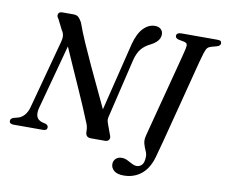

<svg xmlns="http://www.w3.org/2000/svg" viewBox="-92 -832 1329 1129"><g transform="rotate(10 572.0 -267.0)"><path d="M156 -121Q148.5 -90.5 155.8 -70.8Q163 -51 189.5 -43L208.5 -38.5Q226 -33 226 -18.5Q226 0 201.5 0H26Q0.5 0 0.5 -18.5Q0.5 -34 22 -40L43.5 -45.5Q65.5 -51 82.8 -71Q100 -91 108 -124L217 -529.5Q228.5 -570 209 -596L177 -659.5Q165.5 -672.5 170 -686.2Q174.5 -700 194 -700H259.5Q280 -700 290.5 -690.2Q301 -680.5 311.5 -661Q330.5 -607.5 357.8 -545.5Q385 -483.5 415 -419Q445 -354.5 474.2 -293.2Q503.5 -232 527.5 -180L627.5 -587Q645 -653 676 -684.8Q707 -716.5 745 -716.5Q766 -716.5 779.5 -704.8Q793 -693 792.5 -672.5Q792 -632.5 737 -604.5Q703.5 -588.5 683.8 -564.5Q664 -540.5 653 -499L570 -150.5Q566 -137 566 -126.2Q566 -115.5 572 -100.5L594.5 -39Q602 -22.5 595.2 -11.2Q588.5 0 571.5 0H487Q454.5 0 455 -35.5Q455 -52 451.8 -65.5Q448.5 -79 440 -97Q427.5 -129 407.2 -176Q387 -223 362.2 -278.8Q337.5 -334.5 311.2 -393.5Q285 -452.5 260.5 -508.5ZM1052.5 -605.5Q1048.5 -594 1037.2 -551Q1026 -508 1010 -445.5Q994 -383 975.8 -312.8Q957.5 -242.5 940.2 -175.5Q923 -108.5 909.2 -56Q895.5 -3.5 888 22Q869 104 823.8 143Q778.5 182 714.5 182Q676 182 657 166Q638 150 638 127Q638 108 651.2 94.8Q664.5 81.5 688 81.5Q704.5 81.5 720.5 89.5Q736.5 97.5 751.5 105.5Q766.5 113.5 780.5 113.5Q799 113.5 812 99Q825 84.5 825 48Q825 32.5 816.5 14.8Q808 -3 802.2 -24.8Q796.5 -46.5 804.5 -74.5Q807 -84.5 817.2 -123.8Q827.5 -163 842.2 -219.5Q857 -276 873.5 -338.8Q890 -401.5 905 -459Q920 -516.5 930.8 -558.2Q941.5 -600 944.5 -613Q949.5 -635 946 -643.2Q942.5 -651.5 926.5 -655L895 -661Q875.5 -666.5 875.5 -680Q875.5 -700 907 -700H1120Q1134.5 -700 1139.5 -695.5Q1144.5 -691 1144.5 -683Q1144.5 -667.5 1122.5 -661.5L1093 -653.5Q1076.5 -649 1068.8 -640.5Q1061 -632 1052.5 -605.5Z"/></g></svg>

Font: Fraunces 9pt S000
Style: Italic
Weight: 400
Italic angle: -16°
Version: Version 1.000; ttfautohint (v1.8.3)